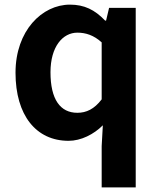

<svg xmlns="http://www.w3.org/2000/svg" viewBox="-20 -594 684 829"><path d="M419 215H566V-560H451L438 -505H434C389 -552 344 -574 282 -574C162 -574 47 -462 47 -280C47 -96 136 14 276 14C330 14 385 -14 424 -53L419 37ZM314 -107C240 -107 198 -165 198 -282C198 -393 251 -453 314 -453C350 -453 385 -442 419 -411V-165C387 -123 353 -107 314 -107Z"/></svg>

Font: Noto Sans CJK SC
Style: Bold
Weight: 700
Designer: Ryoko NISHIZUKA 西塚涼子 (kana, bopomofo & ideographs); Paul D. Hunt (Latin, Greek & Cyrillic); Sandoll Communications 산돌커뮤니
Foundry: Adobe
Version: Version 2.004;hotconv 1.0.118;makeotfexe 2.5.65603